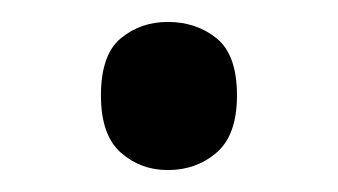

<svg xmlns="http://www.w3.org/2000/svg" viewBox="-20 -440 308 175"><path d="M72 -353Q72 -390 90 -405Q108 -420 133 -420Q159 -420 177.5 -405Q196 -390 196 -353Q196 -317 177.5 -301Q159 -285 133 -285Q108 -285 90 -301Q72 -317 72 -353Z"/></svg>

Font: Noto Sans Lao Looped
Style: Regular
Weight: 400
Designer: Mark Frömberg, Ben Mitchell
Foundry: The Fontpad Ltd
Version: Version 1.001